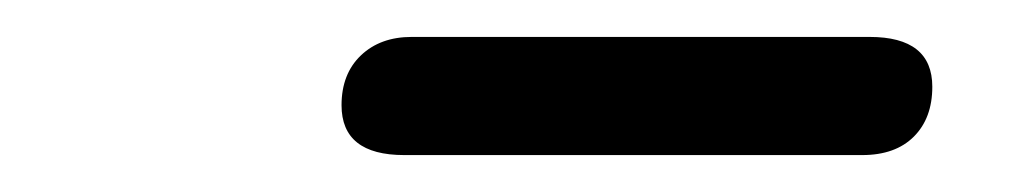

<svg xmlns="http://www.w3.org/2000/svg" viewBox="-20 -705 560 104"><path d="M199 -621Q165 -621 165 -648Q165 -665 175.5 -675Q186 -685 203 -685H451Q485 -685 485 -658Q485 -641 475 -631Q465 -621 447 -621Z"/></svg>

Font: Nunito ExtraLight SemiBold
Style: Italic
Weight: 600
Italic angle: -9°
Version: Version 3.602